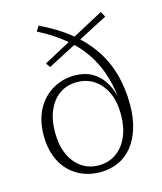

<svg xmlns="http://www.w3.org/2000/svg" viewBox="-114 -834 783 930"><g transform="rotate(-15 277.5 -369.5)"><path d="M274 12Q227 12 187.5 -4Q148 -20 117.5 -51Q87 -82 70.5 -127.5Q54 -173 54 -230Q54 -306 83.5 -360.5Q113 -415 163 -444Q213 -473 273 -473Q323 -473 358 -453.5Q393 -434 415.5 -400.5Q438 -367 449 -325L450 -323Q442 -387 422.5 -443Q403 -499 369 -548.5Q335 -598 282 -642Q229 -686 152 -726L168 -751Q251 -712 312.5 -663Q374 -614 415 -554.5Q456 -495 476.5 -423.5Q497 -352 497 -268Q497 -201 480.5 -148.5Q464 -96 434.5 -60Q405 -24 364 -6Q323 12 274 12ZM275 -22Q326 -22 363.5 -48.5Q401 -75 421.5 -122.5Q442 -170 442 -233Q442 -299 420 -344.5Q398 -390 361 -414.5Q324 -439 276 -439Q227 -439 190 -414Q153 -389 132 -342Q111 -295 111 -230Q111 -166 132 -119.5Q153 -73 190 -47.5Q227 -22 275 -22ZM170 -543 155 -565 476 -737 491 -710Z"/></g></svg>

Font: Source Serif 4 Light
Style: Regular
Weight: 300
Designer: Frank Grießhammer
Foundry: Adobe Systems Incorporated
Version: Version 4.004;hotconv 1.0.116;makeotfexe 2.5.65601